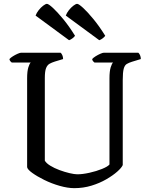

<svg xmlns="http://www.w3.org/2000/svg" viewBox="-20 -978 775 998"><path d="M366 0Q332 0 290 -12Q248 -24 210.5 -42.5Q173 -61 148 -79Q123 -97 121 -109V-571Q121 -608 127.5 -628.5Q134 -649 140 -653H41Q38 -655 34 -659.5Q30 -664 29 -671Q35 -678 47 -685.5Q59 -693 71.5 -698.5Q84 -704 90 -704H295Q300 -700 304 -691Q308 -682 308 -671L265 -658Q249 -653 237.5 -646.5Q226 -640 219.5 -624Q213 -608 213 -572V-143Q220 -130 241 -117Q262 -104 289 -94Q316 -84 341.5 -78Q367 -72 382 -72Q409 -72 445 -80Q481 -88 510.5 -100Q540 -112 549 -123V-571Q549 -608 555.5 -628.5Q562 -649 568 -653H471Q468 -655 464 -659.5Q460 -664 459 -671Q465 -678 477 -685.5Q489 -693 501.5 -698.5Q514 -704 520 -704H699Q704 -700 708 -691Q712 -682 712 -671L666 -657Q650 -652 639 -645.5Q628 -639 623 -620.5Q618 -602 618 -562V-120Q612 -106 589.5 -86Q567 -66 532.5 -46Q498 -26 455.5 -13Q413 0 366 0ZM339 -769 165 -897Q170 -911 181 -925Q192 -939 204.5 -948.5Q217 -958 224 -958Q232 -958 254.5 -937.5Q277 -917 308 -879.5Q339 -842 370 -792Q366 -786 357 -779Q348 -772 339 -769ZM496 -769 322 -897Q327 -911 338 -925Q349 -939 361.5 -948.5Q374 -958 381 -958Q389 -958 411.5 -937.5Q434 -917 465 -879.5Q496 -842 527 -792Q523 -786 514 -779Q505 -772 496 -769Z"/></svg>

Font: Texturina 72pt Medium
Style: Regular
Weight: 500
Designer: Guillermo Torres Carreño
Foundry: Omnibus-Type
Version: Version 1.002; ttfautohint (v1.8.3)